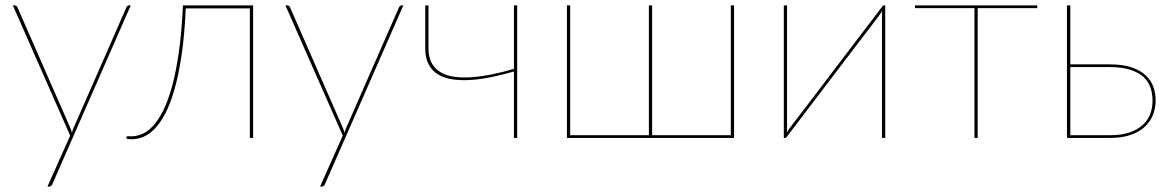

<svg xmlns="http://www.w3.org/2000/svg" viewBox="-20 -510 4338 710"><path d="M463.5 -490 174.5 169Q173 173 170 176.5Q167 180 162.5 180H155.5L239.5 -8.5L27.5 -490H34.5Q38.5 -490 41 -487.8Q43.5 -485.5 44.5 -483L239.5 -38Q243.5 -29.5 246 -19.5Q247 -24 248.8 -28.8Q250.5 -33.5 252.5 -38L447.5 -483Q451 -490 456.5 -490Z M916 0H904V-479H667Q662.5 -379 651.2 -304.2Q640 -229.5 624.2 -175.8Q608.5 -122 589.5 -87Q570.5 -52 549.8 -31.5Q529 -11 507.8 -3Q486.5 5 466.5 5Q462 5 455 4.2Q448 3.5 448 2V-6H466.5Q485 -6 505 -14.2Q525 -22.5 544.8 -43.2Q564.5 -64 582.5 -99.2Q600.5 -134.5 615.5 -188.2Q630.5 -242 641.2 -316.2Q652 -390.5 656.5 -490H916Z M1471.5 -490 1182.5 169Q1181 173 1178 176.5Q1175 180 1170.5 180H1163.5L1247.5 -8.5L1035.5 -490H1042.5Q1046.5 -490 1049 -487.8Q1051.5 -485.5 1052.5 -483L1247.5 -38Q1251.5 -29.5 1254 -19.5Q1255 -24 1256.8 -28.8Q1258.5 -33.5 1260.5 -38L1455.5 -483Q1459 -490 1464.5 -490Z M1892.5 -490V0H1880.5V-245.5Q1840 -234 1799.8 -225.5Q1759.5 -217 1723 -214.5Q1686.5 -212 1655.2 -216.2Q1624 -220.5 1601.2 -234Q1578.5 -247.5 1565.5 -271.2Q1552.5 -295 1552.5 -331V-490H1564.5V-331Q1564.5 -298.5 1576.2 -277Q1588 -255.5 1609 -243Q1630 -230.5 1659.2 -226.2Q1688.5 -222 1723.8 -224.5Q1759 -227 1798.8 -235Q1838.5 -243 1880.5 -255.5V-490Z M2694.5 -490V0H2076.5V-490H2088.5V-10H2379.5V-490H2391.5V-10H2682.5V-490Z M3253.5 -490V0H3241.5V-450Q3241.5 -455 3241.5 -459.5Q3241.5 -464 3242 -469Q3236.5 -460.5 3233 -455.5Q3232.5 -454.5 3225.5 -445.2Q3218.5 -436 3206.2 -420Q3194 -404 3177.5 -382.5Q3161 -361 3142 -336Q3123 -311 3102 -283.2Q3081 -255.5 3059.5 -227.5Q2984.5 -128.5 2889 -3.5Q2886.5 0 2883.5 0H2878.5V-490H2890.5V-40Q2890.5 -35 2890.5 -30.5Q2890.5 -26 2890 -21Q2895 -29 2899 -34.5Q2899.5 -35.5 2914.8 -55.5Q2930 -75.5 2954.5 -107.2Q2979 -139 3009.8 -179.8Q3040.5 -220.5 3072.5 -262.5Q3147.5 -361.5 3243 -486.5Q3245.5 -490 3248.5 -490Z M3815.5 -480H3595.5V0H3583.5V-480H3363.5V-490H3815.5Z M4086 -10Q4126 -10 4155.5 -19.8Q4185 -29.5 4204.2 -46.5Q4223.5 -63.5 4232.8 -86.8Q4242 -110 4242 -137.5Q4242 -163.5 4234.2 -186.2Q4226.5 -209 4208 -225.8Q4189.5 -242.5 4159 -252.2Q4128.5 -262 4083 -262H3938V-10ZM4083 -272Q4133 -272 4165.8 -260.5Q4198.5 -249 4218 -230.2Q4237.5 -211.5 4245.5 -187.5Q4253.5 -163.5 4253.5 -138.5Q4253.5 -109 4243 -83.8Q4232.5 -58.5 4211.8 -39.8Q4191 -21 4159.5 -10.5Q4128 0 4086 0H3925.5V-490H3938V-272Z"/></svg>

Font: Lato 2
Style: Regular
Weight: 100
Designer: Lukasz Dziedzic with Adam Twardoch and Botio Nikoltchev
Foundry: tyPoland Lukasz Dziedzic
Version: Version 2.015; 2015-08-06; http://www.latofonts.com/